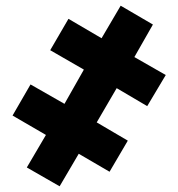

<svg xmlns="http://www.w3.org/2000/svg" viewBox="-20 -650 625 673"><path d="M189 3 256 -111 364 -48 428 -157 319 -221 389 -341 496 -278 561 -387 451 -450 516 -564 403 -630 336 -516 220 -584 156 -474 274 -406 206 -286 87 -354 24 -245 141 -177 74 -63Z"/></svg>

Font: Noto Sans UI Black
Style: Italic
Weight: 900
Italic angle: -372°
Designer: Monotype Design Team
Foundry: Monotype Imaging Inc.
Version: Version 1.901